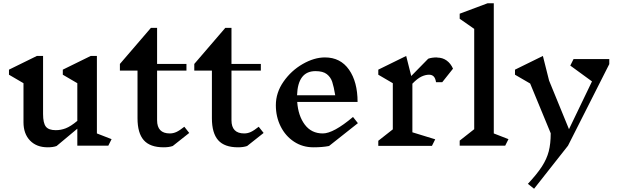

<svg xmlns="http://www.w3.org/2000/svg" viewBox="-20 -893 3792 1177"><path d="M644 0H454V-104L327 2Q306 10 272 10Q204 10 164 -31.5Q124 -73 124 -144V-383L35 -435V-466L206 -550H244V-194Q244 -139 261 -117Q278 -95 322 -95Q353 -95 383 -106.5Q413 -118 454 -152V-383L365 -435V-466L536 -550H574V-75L664 -40Z M1039 2Q1016 10 983 10Q900 10 861.5 -33.5Q823 -77 823 -168V-460H715V-501L905 -722H943V-501H1123V-460H943V-156Q943 -75 1021 -75Q1042 -75 1061.5 -84Q1081 -93 1110 -116L1140 -78Z M1495 2Q1472 10 1439 10Q1356 10 1317.5 -33.5Q1279 -77 1279 -168V-460H1171V-501L1361 -722H1399V-501H1579V-460H1399V-156Q1399 -75 1477 -75Q1498 -75 1517.5 -84Q1537 -93 1566 -116L1596 -78Z M1997 2Q1957 10 1901 10Q1835 10 1782.5 -24.5Q1730 -59 1700.5 -118Q1671 -177 1671 -248Q1671 -325 1718 -392.5Q1765 -460 1835.5 -500.5Q1906 -541 1972 -541Q2067 -541 2119.5 -466Q2172 -391 2172 -268H1802Q1808 -183 1848.5 -129Q1889 -75 1959 -75Q2024 -75 2144 -176L2174 -138ZM1801 -309H2035Q2026 -363 2016.5 -391.5Q2007 -420 1983.5 -438.5Q1960 -457 1914 -457Q1806 -457 1801 -309Z M2757 -472 2691 -389H2653Q2649 -414 2638.5 -424.5Q2628 -435 2610 -435Q2588 -435 2563.5 -423.5Q2539 -412 2508 -380V-82L2648 -39L2628 1H2299V-30L2388 -100V-383L2299 -435V-466L2470 -550L2501 -427L2605 -533Q2626 -541 2660 -541V-540Q2693 -540 2718 -522Q2743 -504 2757 -472Z M3077 0H2798V-31L2887 -101V-716L2798 -778V-809L2969 -873H3007V-75L3097 -40Z M3715 -500 3462 0 3254 264 3216 234Q3273 173 3302.5 127Q3332 81 3344 34.5Q3356 -12 3356 -76L3230 -381L3137 -435V-466L3308 -550L3346 -399L3468 -101L3609 -394L3476 -491L3496 -531H3715Z"/></svg>

Font: Inknut Antiqua
Style: Regular
Weight: 400
Designer: Claus Eggers Sørensen
Foundry: Claus Eggers Sørensen
Version: Version 1.003; ttfautohint (v1.8.2) -l 8 -r 50 -G 200 -x 14 